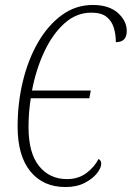

<svg xmlns="http://www.w3.org/2000/svg" viewBox="-20 -744 531 774"><path d="M244 10Q154 10 102.5 -53Q51 -116 51 -234Q51 -328 72 -415.5Q93 -503 133 -572.5Q173 -642 229 -683Q285 -724 354 -724Q419 -724 455 -692Q491 -660 491 -619Q491 -574 447 -574Q447 -606 438.5 -633Q430 -660 409 -676.5Q388 -693 348 -693Q288 -693 240 -650Q192 -607 158.5 -535.5Q125 -464 109 -379H346L340 -348H104Q95 -290 95 -232Q95 -127 137.5 -74.5Q180 -22 250 -22Q296 -22 328.5 -46.5Q361 -71 377 -103Q388 -98 388 -84Q388 -67 370.5 -45Q353 -23 321 -6.5Q289 10 244 10Z"/></svg>

Font: Noto Serif ExtraCondensed ExtraLight
Style: Italic
Weight: 200
Width: 2
Italic angle: -12°
Designer: Monotype Design Team
Foundry: Monotype Imaging Inc.
Version: Version 2.014; ttfautohint (v1.8.4.7-5d5b)